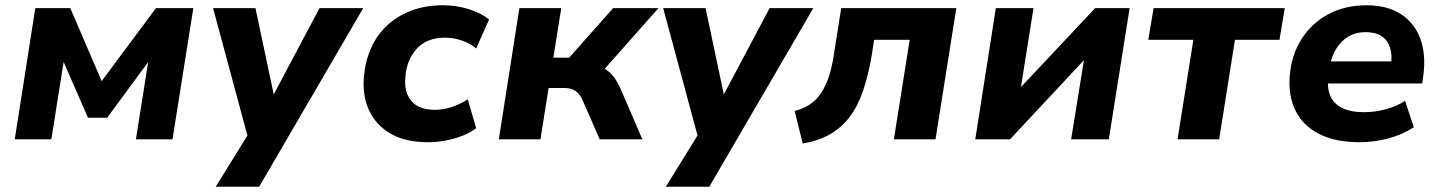

<svg xmlns="http://www.w3.org/2000/svg" viewBox="-20 -529 5474 729"><path d="M36 0 114 -498H247L366 -221L572 -498H714L635 0H496L545 -309H554L387 -82H314L215 -309H224L175 0Z M799 180 937 -43 929 21 789 -498H950L1023 -153H1010L1193 -498H1359L964 180Z M1604 11Q1520 11 1464 -21Q1408 -53 1381.5 -109.5Q1355 -166 1362 -240Q1367 -297 1389 -346.5Q1411 -396 1449.5 -432Q1488 -468 1541.5 -488.5Q1595 -509 1662 -509Q1714 -509 1761 -494Q1808 -479 1837 -455L1788 -345Q1766 -364 1734 -375Q1702 -386 1669 -386Q1633 -386 1606 -374.5Q1579 -363 1560.5 -342Q1542 -321 1531.5 -294Q1521 -267 1519 -235Q1514 -178 1542.5 -145Q1571 -112 1632 -112Q1663 -112 1696 -123Q1729 -134 1756 -152L1788 -42Q1767 -26 1737 -14Q1707 -2 1673 4.5Q1639 11 1604 11Z M1874 0 1952 -498H2111L2081 -310H2141L2308 -498H2480L2255 -244L2232 -281Q2258 -279 2277 -267.5Q2296 -256 2310.5 -237Q2325 -218 2337 -190L2419 0H2257L2194 -144Q2186 -163 2176 -174Q2166 -185 2153 -190Q2140 -195 2120 -195H2063L2032 0Z M2508 180 2646 -43 2638 21 2498 -498H2659L2732 -153H2719L2902 -498H3068L2673 180Z M3028 16 2997 -108Q3030 -116 3055 -132.5Q3080 -149 3097.5 -175.5Q3115 -202 3127.5 -239.5Q3140 -277 3147 -328L3174 -498H3611L3532 0H3374L3434 -378H3299L3290 -320Q3277 -243 3257 -184.5Q3237 -126 3206 -85Q3175 -44 3131 -19Q3087 6 3028 16Z M3683 0 3761 -498H3904L3854 -183H3842L4138 -498H4269L4190 0H4047L4098 -316H4110L3815 0Z M4451 0 4511 -378H4340L4360 -498H4858L4838 -378H4669L4609 0Z M5142 11Q5050 11 4988.5 -20.5Q4927 -52 4899 -108.5Q4871 -165 4877 -240Q4883 -319 4921 -379.5Q4959 -440 5022.5 -474.5Q5086 -509 5169 -509Q5247 -509 5299 -475.5Q5351 -442 5373 -381.5Q5395 -321 5384 -241L5380 -212H4999L5012 -296H5276L5261 -280Q5267 -319 5258 -347.5Q5249 -376 5226 -391.5Q5203 -407 5165 -407Q5128 -407 5099.5 -390Q5071 -373 5053.5 -344Q5036 -315 5029 -278L5025 -249Q5017 -202 5029.5 -169Q5042 -136 5075 -119.5Q5108 -103 5159 -103Q5199 -103 5241 -114Q5283 -125 5315 -146L5348 -46Q5306 -18 5251.5 -3.5Q5197 11 5142 11Z"/></svg>

Font: Nunito Sans 9pt ExtraBold
Style: Italic
Weight: 800
Italic angle: -9°
Version: Version 3.101;gftools[0.9.27]